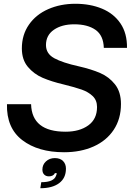

<svg xmlns="http://www.w3.org/2000/svg" viewBox="-20 -795 735 1019"><path d="M17 -242H145Q149 -96 328 -96Q402 -96 448.5 -129.5Q495 -163 495 -227Q495 -263 472 -285Q449 -307 413.5 -319.5Q378 -332 317 -347Q253 -362 206.5 -382Q160 -402 128 -440Q96 -478 96 -538Q96 -610 133.5 -664Q171 -718 236 -746.5Q301 -775 380 -775Q459 -775 521.5 -749Q584 -723 619.5 -670.5Q655 -618 654 -541H531Q529 -607 487 -636.5Q445 -666 374 -666Q308 -666 266 -637Q224 -608 224 -556Q224 -510 268 -486Q312 -462 398 -443Q464 -428 511.5 -407.5Q559 -387 590.5 -347Q622 -307 622 -243Q622 -164 583.5 -106Q545 -48 476.5 -17.5Q408 13 320 13Q182 13 98 -51.5Q14 -116 17 -242ZM199 172Q267 172 278 136Q279 134 280 131Q281 128 281 124H271Q268 132 259.5 136.5Q251 141 240 141Q224 141 214.5 131.5Q205 122 205 105Q205 79 224 61.5Q243 44 271 44Q299 44 314.5 59.5Q330 75 330 100Q330 150 294 177Q258 204 194 204Z"/></svg>

Font: Open Sauce Sans SemiBold Italic
Style: Regular
Weight: 600
Italic angle: -10°
Designer: Alfredo Marco Pradil
Foundry: Creative Sauce Fz LLC
Version: Version 1.477